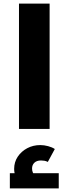

<svg xmlns="http://www.w3.org/2000/svg" viewBox="-20 -720 383 1072"><path d="M86 0V-700H257V0ZM102 319Q81 294 70 271.5Q59 249 59 223Q59 185 79 155Q99 125 132 107.5Q165 90 205 90Q226 90 248.5 96Q271 102 286 112L247 184Q237 179 227.5 177.5Q218 176 209 176Q185 176 172 188.5Q159 201 159 221Q159 233 163.5 243.5Q168 254 178 265ZM35 332V247H308V332Z"/></svg>

Font: Cairo Play Black
Style: Regular
Weight: 900
Version: Version 3.119